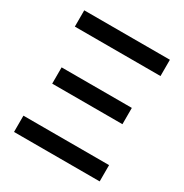

<svg xmlns="http://www.w3.org/2000/svg" viewBox="-161 -820 909 948"><g transform="rotate(30 293.0 -346.5)"><path d="M48.8 -600.6V-693.4H537.1V-600.6ZM48.8 0V-92.8H537.1V0ZM92.8 -300.8V-393.6H493.2V-300.8Z"/></g></svg>

Font: Cascadia Code
Style: Regular
Weight: 400
Monospace: yes
Designer: Aaron Bell
Foundry: Saja Typeworks
Version: Version 2106.017